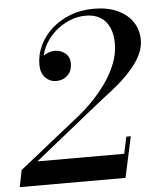

<svg xmlns="http://www.w3.org/2000/svg" viewBox="-68 -806 699 852"><g transform="rotate(-5 282.0 -380.0)"><path d="M-14.5 0 0.5 -75 266 -286.5Q300.5 -313.5 335.2 -349Q370 -384.5 398.5 -425Q427 -465.5 444.2 -509.5Q461.5 -553.5 461.5 -598.5Q461.5 -638.5 448.5 -668.5Q435.5 -698.5 409.2 -715.5Q383 -732.5 343 -732.5Q304.5 -732.5 268 -716.8Q231.5 -701 202.2 -673.8Q173 -646.5 155.8 -611Q138.5 -575.5 138.5 -534H120.5Q120.5 -548.5 131 -561Q141.5 -573.5 158.2 -581.2Q175 -589 193 -589Q219 -589 239 -572.8Q259 -556.5 259 -526.5Q259 -494 238.8 -474.5Q218.5 -455 188.5 -455Q160 -455 139.8 -475.5Q119.5 -496 119.5 -534Q119.5 -578 138.8 -618.5Q158 -659 193 -691Q228 -723 276 -741.5Q324 -760 381.5 -760Q442 -760 486 -740Q530 -720 553.8 -684.8Q577.5 -649.5 577.5 -603.5Q577.5 -572 563.5 -542Q549.5 -512 526.8 -484.2Q504 -456.5 477.5 -432.2Q451 -408 425.2 -388Q399.5 -368 380.5 -353.5L73.5 -107H460L476 -182H496L456.5 0Z"/></g></svg>

Font: Bodoni Moda 11pt Medium
Style: Italic
Weight: 500
Italic angle: -13°
Designer: Owen Earl
Foundry: indestructible type
Version: Version 2.004